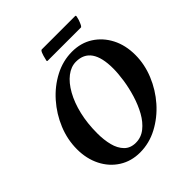

<svg xmlns="http://www.w3.org/2000/svg" viewBox="-214 -915 1062 1062"><g transform="rotate(-45 317.0 -384.0)"><path d="M268.6 9.8Q200.2 9.8 147 -23.9Q93.8 -57.6 64 -116.7Q34.2 -175.8 34.2 -250Q34.2 -325.2 63.5 -396.5Q92.8 -467.8 143.6 -525.4Q194.3 -583 259.8 -617.2Q325.2 -651.4 396.5 -651.4Q465.8 -651.4 518.6 -617.7Q571.3 -584 601.6 -525.4Q631.8 -466.8 631.8 -390.6Q631.8 -317.4 602.5 -246.1Q573.2 -174.8 522.5 -117.2Q471.7 -59.6 406.2 -24.9Q340.8 9.8 268.6 9.8ZM290 -44.9Q332 -44.9 365.2 -71.3Q398.4 -97.7 422.4 -140.6Q446.3 -183.6 461.9 -234.9Q477.5 -286.1 484.9 -335.9Q492.2 -385.7 492.2 -424.8Q492.2 -596.7 373 -596.7Q334 -596.7 298.3 -569.3Q262.7 -542 234.9 -492.2Q207 -442.4 191.4 -376.5Q175.8 -310.5 175.8 -232.4Q175.8 -181.6 186.5 -139.2Q197.3 -96.7 222.7 -70.8Q248 -44.9 290 -44.9ZM262.7 -721.7Q275.4 -778.3 287.1 -778.3H547.9Q554.7 -778.3 551.8 -768.6Q549.8 -757.8 546.9 -749Q543.9 -740.2 541 -733.4Q538.1 -726.6 535.2 -720.7Q532.2 -714.8 527.3 -710.9H265.6Q258.8 -710.9 262.7 -721.7Z"/></g></svg>

Font: Crimson Text
Style: Bold Italic
Weight: 700
Italic angle: -11°
Designer: Sebastian Kosch
Foundry: Sebastian Kosch
Version: Version 1.100; ttfautohint (v1.8.4)